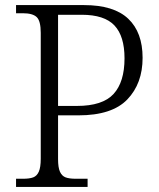

<svg xmlns="http://www.w3.org/2000/svg" viewBox="-20 -734 625 754"><path d="M43 -32H70Q96 -32 110.5 -37.5Q125 -43 132.5 -60Q140 -77 140 -111V-605Q140 -652 124 -667Q108 -682 70 -682H43V-714H310Q427 -714 483.5 -660.5Q540 -607 540 -507Q540 -406 480 -343.5Q420 -281 288 -281H208V-109Q208 -76 215.5 -59.5Q223 -43 237.5 -37.5Q252 -32 278 -32H324V0H43ZM282 -318Q383 -318 426 -365Q469 -412 469 -505Q469 -592 429.5 -634Q390 -676 301 -676H208V-318Z"/></svg>

Font: Noto Serif Light
Style: Regular
Weight: 300
Designer: Monotype Design Team
Foundry: Monotype Imaging Inc.
Version: Version 1.001